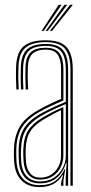

<svg xmlns="http://www.w3.org/2000/svg" viewBox="-20 -774 381 800"><path d="M273.5 0V-484.8Q273.5 -543.2 250.6 -570.9Q227.8 -598.5 170.5 -598.5Q115.8 -598.5 87.5 -576.2Q59.2 -554 57 -497Q56 -474.2 56.2 -450Q56.5 -425.8 57.8 -401.2H48.2Q46.8 -427 46.5 -451Q46.2 -475 47.2 -497.2Q49.5 -557 79.2 -581.6Q109 -606.2 170.5 -606.2Q212.8 -606.2 237.4 -593.1Q262 -580 272.6 -553Q283.2 -526 283.2 -484.8V0ZM146.5 -18Q181.2 -18 205.1 -33.9Q229 -49.8 241.6 -74.4Q254.2 -99 254.2 -124.5V-340.5Q224.2 -328.2 197.1 -315.1Q170 -302 150.8 -290.8Q108.2 -265.5 88.8 -234.4Q69.2 -203.2 67.5 -151.8Q67 -136.5 67.2 -125.9Q67.5 -115.2 68.5 -100.5Q71.5 -60.8 92 -39.4Q112.5 -18 146.5 -18ZM147.2 -25.8Q116.5 -25.8 98.8 -45.8Q81 -65.8 78.2 -101.8Q77 -117 77 -127.2Q77 -137.5 77.2 -151Q78.8 -200.8 97.1 -230Q115.5 -259.2 155.5 -283Q176.2 -295.2 198.6 -306.9Q221 -318.5 244 -328V-124.2Q244 -100.8 233.1 -78Q222.2 -55.2 200.8 -40.5Q179.2 -25.8 147.2 -25.8ZM147.5 -33.8Q174.2 -33.8 193.6 -46.6Q213 -59.5 223.6 -80.1Q234.2 -100.8 234.2 -124V-315Q214.5 -306 196.9 -296.2Q179.2 -286.5 160 -275.2Q121.2 -252 104.8 -224.2Q88.2 -196.5 87 -150.5Q86.8 -138.8 86.8 -128Q86.8 -117.2 88 -102Q90.2 -69.8 105.8 -51.8Q121.2 -33.8 147.5 -33.8ZM144.2 5.5Q98 5.5 70.5 -21.5Q43 -48.5 39 -99.2Q38 -113.8 37.9 -125.9Q37.8 -138 38.2 -153.2Q39.8 -205.2 60.9 -243.6Q82 -282 137 -314Q150.5 -321.8 165.5 -329.6Q180.5 -337.5 197.6 -345.5Q214.8 -353.5 234.5 -361.8V-484.8Q234.5 -526.2 220.1 -546.8Q205.8 -567.2 170.5 -567.2Q133 -567.2 115.2 -550Q97.5 -532.8 96 -494.8Q95.2 -475.2 95.5 -451.1Q95.8 -427 97 -401.2H87.2Q85.8 -428 85.6 -452.2Q85.5 -476.5 86.2 -495Q88 -537.8 108.1 -556.4Q128.2 -575 170.5 -575Q211.5 -575 227.9 -552.4Q244.2 -529.8 244.2 -484.8V-355.2Q214.8 -343 187.4 -330Q160 -317 141.5 -306.2Q94 -278.8 71.8 -243.4Q49.5 -208 48 -153Q47.8 -138 47.8 -126.2Q47.8 -114.5 48.8 -99.8Q52.5 -53 77.5 -27.8Q102.5 -2.5 145 -2.5Q187.5 -2.5 211.5 -21Q235.5 -39.5 249.2 -69.2H251.8L244.2 -20.8V0H234.5V-13L243 -44.8H240.8Q223.8 -18 200.4 -6.2Q177 5.5 144.2 5.5ZM253.8 0V-33L257.5 -95.8H255.2Q244.5 -58 217.5 -34Q190.5 -10 145.8 -10Q107 -10 84.4 -33.9Q61.8 -57.8 58.8 -100.2Q57.8 -115.5 57.6 -126.6Q57.5 -137.8 57.8 -152.2Q59.2 -205.8 79.8 -238.9Q100.2 -272 146.5 -298.8Q159.5 -306.2 176.2 -314.6Q193 -323 212.8 -332Q232.5 -341 254.2 -350V-484.8Q254.2 -534 235.8 -558.4Q217.2 -582.8 170.5 -582.8Q122.8 -582.8 100.6 -562.4Q78.5 -542 76.5 -495.2Q75.8 -478 75.9 -453.1Q76 -428.2 77.5 -401.2H67.8Q66.2 -427.5 66.1 -452.4Q66 -477.2 66.8 -495.5Q68.8 -546.2 93 -568.5Q117.2 -590.8 170.5 -590.8Q222 -590.8 242.9 -564.9Q263.8 -539 263.8 -484.8V0ZM153 -645 224.5 -754H236.5L161.8 -645ZM187.8 -645 271.8 -754H283.5L196.5 -645ZM170.5 -645 248.2 -754H260L179 -645Z"/></svg>

Font: Big Shoulders Inline Text ExtraLight
Style: Regular
Weight: 250
Version: Version 2.002